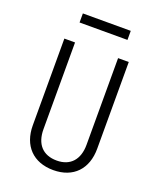

<svg xmlns="http://www.w3.org/2000/svg" viewBox="-164 -1005 928 1115"><g transform="rotate(20 300.0 -447.0)"><path d="M152 -848H448V-904H152ZM301 10C425 10 499 -69 499 -194V-730H433V-194C433 -104 386 -49 301 -49C214 -49 167 -103 167 -194V-730H101V-194C101 -69 176 10 301 10Z"/></g></svg>

Font: JetBrains Mono ExtraLight
Style: Regular
Weight: 240
Monospace: yes
Designer: Philipp Nurullin, Konstantin Bulenkov
Foundry: JetBrains
Version: Version 2.305